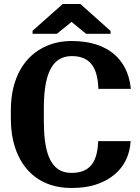

<svg xmlns="http://www.w3.org/2000/svg" viewBox="-20 -925 694 955"><path d="M34 -332C34 -280 41 -233 55 -191C93 -76 182 10 335 10C380 10 419 5 454 -6C552 -37 620 -107 629 -215L630 -223H468V-216C463 -112 422 -65 335 -65C224 -65 198 -179 198 -327V-384C198 -540 230 -646 337 -646C424 -646 464 -595 469 -490V-483H631L630 -491C613 -633 513 -721 337 -721C291 -721 250 -713 213 -697C100 -649 34 -535 34 -378ZM142 -757H263L336 -816L408 -757H530V-771L380 -905H292L142 -772Z"/></svg>

Font: Aerodynamic
Style: Bd
Weight: 500
Designer: Google
Version: Version 2.000980; 2014